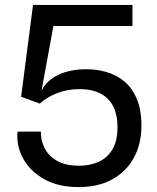

<svg xmlns="http://www.w3.org/2000/svg" viewBox="-20 -747 640 782"><path d="M299.5 15Q217.5 15 160 -17.2Q102.5 -49.5 74.2 -101.2Q46 -153 51.5 -211H146.5Q145.5 -177.5 160.8 -145.5Q176 -113.5 211 -92.8Q246 -72 303.5 -72Q345 -72 380.2 -87.2Q415.5 -102.5 437 -137Q458.5 -171.5 458.5 -229Q458.5 -305 419 -344.5Q379.5 -384 304 -384Q255.5 -384 213.5 -368Q171.5 -352 142 -325L66 -353L114.5 -727H519.5V-641H197.5L149 -377Q169.5 -419.5 217.5 -442.2Q265.5 -465 332.5 -465Q375 -465 415 -453.2Q455 -441.5 486.8 -415Q518.5 -388.5 537.2 -344.2Q556 -300 556 -235.5Q556 -160.5 525 -104Q494 -47.5 436.8 -16.2Q379.5 15 299.5 15Z"/></svg>

Font: Spline Sans Mono
Style: Regular
Weight: 400
Monospace: yes
Designer: Eben Sorkin, Mirko Velimirovic
Foundry: Sorkin Type
Version: Version 1.004